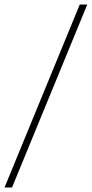

<svg xmlns="http://www.w3.org/2000/svg" viewBox="-36 -707 404 845"><path d="M315 -687H348L17 118H-16Z"/></svg>

Font: Grenze ExtraLight
Style: Italic
Weight: 275
Italic angle: -10°
Designer: Renata Polastri
Foundry: Omnibus-Type
Version: Version 1.002; ttfautohint (v1.8)